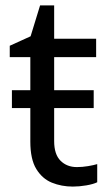

<svg xmlns="http://www.w3.org/2000/svg" viewBox="-20 -679 401 709"><path d="M264 -62Q284 -62 305 -65.5Q326 -69 339 -73V-6Q325 1 299 5.5Q273 10 249 10Q207 10 171.5 -4.5Q136 -19 114 -55Q92 -91 92 -156V-280H24V-346H92V-468H16V-510L93 -545L128 -659H180V-536H335V-468H180V-346H326V-280H180V-158Q180 -109 203.5 -85.5Q227 -62 264 -62Z"/></svg>

Font: Noto Sans Living
Style: Regular
Weight: 400
Designer: Monotype Design Team
Foundry: Monotype Imaging Inc.
Version: Version 2.013; ttfautohint (v1.8.4.7-5d5b)